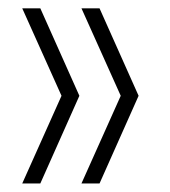

<svg xmlns="http://www.w3.org/2000/svg" viewBox="-20 -511 408 462"><path d="M33.5 -69.5 128 -280.5 33.5 -491H77L171 -280.5L77 -69.5ZM176 -69.5 270.5 -280.5 176 -491H219.5L313.5 -280.5L219.5 -69.5Z"/></svg>

Font: Encode Sans Condensed Condensed ExtraLight
Style: Regular
Weight: 200
Width: 3
Designer: Multiple Designers
Foundry: Impallari Type
Version: Version 3.000; ttfautohint (v1.8.3) -l 8 -r 50 -G 200 -x 14 